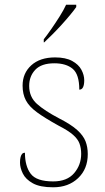

<svg xmlns="http://www.w3.org/2000/svg" viewBox="-20 -786 445 816"><path d="M206 10Q150 10 119.5 -7Q89 -24 77 -48.5Q65 -73 65 -95Q65 -109 67.5 -118.5Q70 -128 74.5 -132.5Q79 -137 86 -137Q86 -80 110.5 -47.5Q135 -15 206 -15Q265 -15 295 -50Q325 -85 325 -132Q325 -156 318 -175.5Q311 -195 290.5 -213Q270 -231 229 -252Q171 -284 137.5 -308.5Q104 -333 90 -359.5Q76 -386 76 -422Q76 -475 113 -508.5Q150 -542 214 -542Q259 -542 286.5 -527Q314 -512 326 -489.5Q338 -467 338 -445Q338 -426 333 -415.5Q328 -405 317 -405Q317 -470 289 -493.5Q261 -517 211 -517Q156 -517 130 -489.5Q104 -462 104 -421Q104 -374 137 -344.5Q170 -315 231 -283Q282 -257 308 -233.5Q334 -210 343.5 -185.5Q353 -161 353 -131Q353 -68 312 -29Q271 10 206 10ZM166 -619Q181 -638 199 -664Q217 -690 234 -717Q251 -744 261 -766H304V-756Q295 -743 278.5 -723Q262 -703 242 -681Q222 -659 202.5 -639.5Q183 -620 168 -606H166Z"/></svg>

Font: Noto Serif Ethiopic Thin
Style: Regular
Weight: 250
Version: Version 2.102